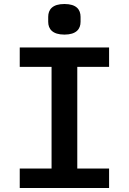

<svg xmlns="http://www.w3.org/2000/svg" viewBox="-20 -934 640 954"><path d="M522 0V-96.6H364V-601.6H522V-698.2H78.1V-601.6H236.2V-96.6H78.1V0ZM219.5 -825.6C219.5 -790.1 240.8 -762.1 300.1 -762.1C359.4 -762.1 380.3 -790.1 380.3 -825.6V-850.1C380.3 -886.7 359.4 -914.1 300.1 -914.1C240.8 -914.1 219.5 -886.7 219.5 -850.1Z"/></svg>

Font: Margiela Mono SemiBold
Style: Regular
Weight: 600
Designer: Mike Abbink, Paul van der Laan, Pieter van Rosmalen
Foundry: Bold Monday
Version: Version 2.003 2021